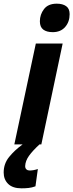

<svg xmlns="http://www.w3.org/2000/svg" viewBox="-80 -786 399 1045"><path d="M207 -611Q174 -611 155.5 -625Q137 -639 137 -670Q137 -707 159.5 -736.5Q182 -766 229 -766Q261 -766 280 -752.5Q299 -739 299 -709Q299 -667 274.5 -639Q250 -611 207 -611ZM-2 0 115 -549H261L145 0ZM37 239Q-11 239 -35.5 215Q-60 191 -60 153Q-60 105 -30.5 68.5Q-1 32 43 0H135Q97 35 77.5 62.5Q58 90 57 118Q57 130 64 136Q71 142 81 142Q91 142 102.5 140Q114 138 126 134L113 228Q94 235 76 237Q58 239 37 239Z"/></svg>

Font: Noto Sans Condensed ExtraBold
Style: Italic
Weight: 800
Width: 3
Italic angle: -12°
Designer: Monotype Design Team
Foundry: Monotype Imaging Inc.
Version: Version 2.013; ttfautohint (v1.8.4.7-5d5b)